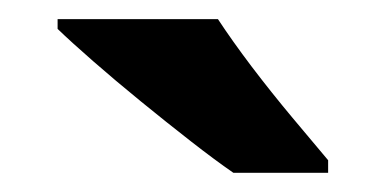

<svg xmlns="http://www.w3.org/2000/svg" viewBox="-20 -786 402 200"><path d="M207 -766.1Q221.7 -743.7 242.4 -716.3Q263.2 -689 284.7 -663.3Q306.2 -637.7 321.8 -619.1V-606H223.1Q204.1 -619.1 178.7 -638.9Q153.3 -658.7 126.7 -680.4Q100.1 -702.1 77.1 -722.2Q54.2 -742.2 40 -755.9V-766.1Z"/></svg>

Font: Wonky
Style: Regular
Weight: 400
Designer: Monotype Design Team
Foundry: Monotype Imaging Inc.
Version: Version 3.000